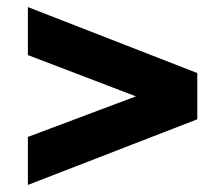

<svg xmlns="http://www.w3.org/2000/svg" viewBox="-20 -624 628 544"><path d="M59 -236V-100L539 -286V-417L59 -604V-468L365 -351Z"/></svg>

Font: 18Franklin
Style: Bold
Weight: 700
Designer: Pablo Impallari, Rodrigo Fuenzalida (Modified by Dan O. Williams)
Version: Version 0.025;PS 000.025;hotconv 1.0.88;makeotf.lib2.5.64775